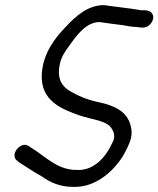

<svg xmlns="http://www.w3.org/2000/svg" viewBox="-20 -714 617 748"><path d="M460 -108C469 -124 484 -151 490 -175C497 -205 489 -227 482 -245L481 -246C460 -291 404 -308 359 -317C315 -327 278 -343 245 -364C218 -383 201 -412 214 -469C219 -490 230 -509 245 -529C280 -579 316 -628 368 -628C394 -624 433 -619 458 -616C470 -614 492 -609 511 -609C516 -608 526 -607 528 -607C551 -603 569 -618 575 -636C578 -644 578 -652 574 -659C565 -676 545 -674 530 -674C480 -683 430 -687 386 -694H385C324 -694 277 -654 234 -607C192 -564 149 -506 143 -429C135 -319 224 -288 291 -264C337 -248 403 -244 417 -209C425 -199 426 -184 424 -174C423 -170 422 -165 417 -157V-156L416 -155C388 -93 339 -48 278 -52C204 -52 160 -102 104 -137L93 -144C64 -167 17 -115 45 -89H46L56 -80H57C82 -64 113 -43 144 -26C173 -5 212 14 263 14C345 18 416 -38 459 -106Z"/></svg>

Font: Stray Cat
Style: ExBdCnObl
Weight: 800
Version: Version 1.0